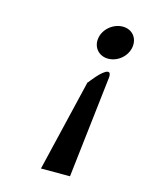

<svg xmlns="http://www.w3.org/2000/svg" viewBox="-96 -659 576 728"><g transform="rotate(15 192.5 -295.0)"><path d="M351 -529C357 -566 333 -595 296 -595C259 -595 223 -566 217 -529C211 -492 236 -463 273 -463C310 -463 345 -492 351 -529ZM135 5H249L295 -395C296 -406 294 -416 285 -415C264 -413 223 -357 223 -357L221 -356Z"/></g></svg>

Font: Charger Monospace
Style: Regular
Weight: 400
Designer: Jasper
Foundry: Cannot Into Space Fonts
Version: Version 0.980